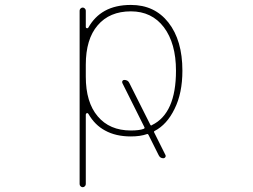

<svg xmlns="http://www.w3.org/2000/svg" viewBox="-20 -576 1040 790"><path d="M307.6 181.6V-532.2Q307.6 -537.1 311.5 -541Q315.4 -544.9 320.3 -544.9Q325.2 -544.9 329.1 -541Q333 -537.1 333 -532.2V-464.8Q333 -460.9 336.9 -460H337.9Q341.8 -459 343.8 -462.9Q369.1 -507.8 411.1 -531.2Q455.1 -555.7 518.6 -555.7Q567.4 -555.7 606 -537.6Q644.5 -519.5 672.9 -483.4Q730.5 -410.2 730.5 -285.2Q730.5 -192.4 698.2 -127.9Q667 -63.5 616.2 -37.1Q612.3 -35.2 614.3 -31.2L661.1 62.5Q663.1 66.4 660.2 70.8Q657.2 75.2 652.3 75.2Q638.7 75.2 632.8 62.5L590.8 -21.5Q588.9 -25.4 585 -24.4Q557.6 -14.6 518.6 -14.6Q456.1 -14.6 412.1 -39.1Q370.1 -61.5 343.8 -107.4Q341.8 -111.3 337.9 -110.4H336.9Q333 -108.4 333 -104.5V181.6Q333 186.5 329.1 190.4Q325.2 194.3 320.3 194.3Q315.4 194.3 311.5 190.4Q307.6 186.5 307.6 181.6ZM518.6 -529.3Q430.7 -529.3 381.8 -471.7Q333 -415 333 -309.6V-260.7Q333 -155.3 381.8 -97.7Q430.7 -39.1 518.6 -39.1Q553.7 -39.1 571.3 -45.9L572.3 -46.9Q576.2 -47.9 574.2 -52.7L483.4 -234.4Q481.4 -239.3 483.9 -243.2Q486.3 -247.1 491.2 -247.1Q505.9 -247.1 511.7 -235.4L598.6 -62.5Q600.6 -58.6 604.5 -60.5L605.5 -61.5Q704.1 -109.4 704.1 -285.2Q704.1 -397.5 654.3 -463.9Q604.5 -529.3 518.6 -529.3Z"/></svg>

Font: Rounded-X Mgen+ 1m thin
Style: Regular
Weight: 100
Designer: [Source Han Sans]
Ryoko NISHIZUKA  (kana & ideographs); Paul D. Hunt (Latin, Greek & Cyrillic); Wenlong ZHANG  (bopomofo
Version: Version 1.059.20150602